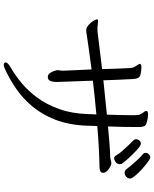

<svg xmlns="http://www.w3.org/2000/svg" viewBox="83 -870 834 1040"><g transform="rotate(90 500.0 -350.0)"><path d="M947 -638Q947 -625 937 -616.5Q927 -608 916 -608Q905 -608 898 -616Q891 -626 877 -642.5Q863 -659 846.5 -677Q830 -695 815 -707Q808 -713 808 -722Q808 -732 815.5 -739.5Q823 -747 833 -747Q839 -747 857 -734Q875 -721 896 -702Q917 -683 932 -665Q947 -647 947 -638ZM916 -491Q916 -472 883 -472Q833 -471 777 -468Q721 -465 663 -460Q662 -442 661.5 -428Q661 -414 661 -405Q657 -305 628 -231.5Q599 -158 555 -106.5Q511 -55 460.5 -20.5Q410 14 363 36Q341 47 330 47Q324 47 319 41Q318 39 318 36Q318 25 346 9Q386 -14 429 -49.5Q472 -85 509 -135Q546 -185 570.5 -253Q595 -321 598 -409Q598 -417 598.5 -428.5Q599 -440 600 -455Q553 -451 507 -446Q461 -441 417 -436Q419 -388 420.5 -340Q422 -292 424 -242V-238Q424 -235 423 -224Q422 -213 416.5 -202.5Q411 -192 397 -192Q384 -192 376 -203Q368 -214 364.5 -226.5Q361 -239 360 -242V-245Q360 -251 361.5 -258Q363 -265 363 -271Q363 -276 362 -298.5Q361 -321 359.5 -355.5Q358 -390 356 -429Q300 -422 252 -415Q204 -408 169 -403Q156 -400 144 -400Q131 -400 117 -411.5Q103 -423 94 -437Q85 -451 85 -458Q85 -463 88.5 -463.5Q92 -464 96 -464Q104 -464 113 -462.5Q122 -461 126 -461H149L354 -486Q354 -506 353 -533Q352 -560 351 -585.5Q350 -611 349 -628Q348 -645 348 -645Q347 -651 345 -655.5Q343 -660 340 -666Q336 -673 331 -679.5Q326 -686 326 -690V-692Q329 -699 345 -699Q353 -699 361.5 -698Q370 -697 380 -695Q398 -691 402.5 -680.5Q407 -670 408 -655Q410 -614 412 -573.5Q414 -533 415 -493L601 -512Q602 -546 603 -580Q604 -614 604 -641Q604 -652 604 -661Q604 -670 603 -677Q603 -683 601 -688.5Q599 -694 596 -699Q592 -707 586.5 -713Q581 -719 581 -725Q581 -727 581.5 -727.5Q582 -728 582 -729Q584 -735 600 -735Q608 -735 618.5 -733.5Q629 -732 642 -728Q658 -724 662.5 -716Q667 -708 668 -691V-674Q668 -649 667.5 -607Q667 -565 665 -518Q709 -522 751 -525.5Q793 -529 830 -530Q838 -530 846.5 -533Q855 -536 864 -536H866Q877 -535 895.5 -522Q914 -509 916 -495ZM869 -582Q869 -566 856.5 -558.5Q844 -551 838 -551Q827 -551 821 -563Q813 -578 797.5 -595.5Q782 -613 766.5 -629.5Q751 -646 740 -656Q734 -662 734 -670Q734 -680 741 -688Q748 -696 758 -696Q767 -696 783.5 -682Q800 -668 818.5 -649Q837 -630 850.5 -614Q864 -598 867 -593Q869 -590 869 -582Z"/></g></svg>

Font: Moon Stars Kai HW
Style: Regular
Weight: 400
Designer: GuiWonder
Version: Version 1.101